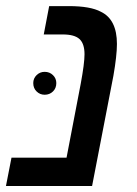

<svg xmlns="http://www.w3.org/2000/svg" viewBox="-35 -622 458 642"><path d="M344.2 -368.7 272.9 0H-15.1L3.4 -94.7H187.5L234.9 -341.8Q247.6 -410.2 247.6 -440.4Q247.6 -476.1 230.7 -491.5Q213.9 -506.8 174.8 -506.8H111.3L129.4 -601.6H194.8Q267.6 -601.6 302.7 -582.5Q356 -556.6 356 -475.1Q356 -455.6 353 -429Q350.1 -402.3 344.2 -368.7ZM76.2 -344.2Q76.2 -359.9 87.4 -370.8Q98.6 -381.8 114.3 -381.8Q130.9 -381.8 142.1 -370.8Q153.3 -359.9 153.3 -344.2Q153.3 -327.1 142.1 -316.2Q130.9 -305.2 114.3 -305.2Q98.6 -305.2 87.4 -316.2Q76.2 -327.1 76.2 -344.2Z"/></svg>

Font: Arimo Medium
Style: Italic
Weight: 500
Italic angle: -12°
Designer: Steve Matteson
Foundry: Monotype Imaging Inc.
Version: Version 1.33